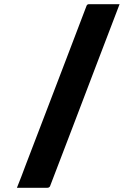

<svg xmlns="http://www.w3.org/2000/svg" viewBox="-20 -770 640 920"><path d="M553 -750Q498 -606 442.5 -461Q387 -316 332 -171Q277 -26 221 119Q220 123 217.5 125.5Q215 128 212 129Q209 130 206 130Q169 130 134 130Q99 130 61 130Q72 103 82.5 75.5Q93 48 103 21Q152 -106 200.5 -233.5Q249 -361 298 -488.5Q347 -616 395 -743Q397 -747 400 -748.5Q403 -750 407 -750Q445 -750 480.5 -750Q516 -750 553 -750Z"/></svg>

Font: Recursive Monospace ExtraBold
Style: Regular
Weight: 800
Version: Version 1.047